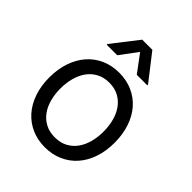

<svg xmlns="http://www.w3.org/2000/svg" viewBox="-215 -890 1027 1027"><g transform="rotate(45 298.5 -376.0)"><path d="M298.3 11.4Q242.9 11.4 197.4 -8.9Q152 -29.1 119.5 -65.9Q87 -102.6 69.1 -154.7Q51.1 -206.7 51.1 -269.9Q51.1 -333.8 69.1 -386Q87 -438.2 119.5 -475.1Q152 -512.1 197.4 -532.3Q242.9 -552.6 298.3 -552.6Q353.7 -552.6 399.3 -532.3Q445 -512.1 477.5 -475.1Q509.9 -438.2 527.7 -386Q545.5 -333.8 545.5 -269.9Q545.5 -206.7 527.7 -154.7Q509.9 -102.6 477.5 -65.9Q445 -29.1 399.3 -8.9Q353.7 11.4 298.3 11.4ZM298.3 -63.9Q340.6 -63.9 371.3 -80.8Q402 -97.7 422.1 -125.9Q442.1 -154.1 451.9 -191.6Q461.6 -229 461.6 -269.9Q461.6 -311.1 451.9 -348.5Q442.1 -386 422.1 -414.6Q402 -443.2 371.3 -460.2Q340.6 -477.3 298.3 -477.3Q256.4 -477.3 225.5 -460.2Q194.6 -443.2 174.5 -414.6Q154.5 -386 144.7 -348.5Q134.9 -311.1 134.9 -269.9Q134.9 -229 144.7 -191.6Q154.5 -154.1 174.5 -125.9Q194.6 -97.7 225.5 -80.8Q256.4 -63.9 298.3 -63.9ZM298.3 -710.2 224.4 -610.8H144.9V-616.5L259.9 -764.2H336.6L451.7 -616.5V-610.8H372.2Z"/></g></svg>

Font: Fast_Sans-Dotted
Style: Regular
Weight: 400
Version: Version 3.018